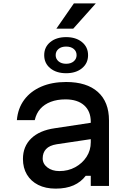

<svg xmlns="http://www.w3.org/2000/svg" viewBox="-20 -1102 790 1138"><path d="M530 -376V-279L316 -247Q273 -240 253 -218.5Q233 -197 233 -163Q233 -131 261 -109.5Q289 -88 332 -88Q384 -88 426 -111Q468 -134 493 -172.5Q518 -211 518 -259V-380Q518 -443 478.5 -478Q439 -513 368 -513Q319 -513 281 -498.5Q243 -484 219 -457Q195 -430 186 -390H80Q86 -460 123.5 -510.5Q161 -561 224.5 -588.5Q288 -616 372 -616Q494 -616 560 -557Q626 -498 626 -388V0H518V-60H488Q460 -23 416 -3.5Q372 16 310 16Q250 16 206.5 -6Q163 -28 139.5 -67.5Q116 -107 116 -160Q116 -234 165 -281.5Q214 -329 305 -342ZM372 -668Q314 -668 278 -697.5Q242 -727 242 -775Q242 -823 278 -852.5Q314 -882 372 -882Q430 -882 466 -852.5Q502 -823 502 -775Q502 -727 466 -697.5Q430 -668 372 -668ZM372 -724Q400 -724 417 -738.5Q434 -753 434 -775Q434 -798 417 -812Q400 -826 372 -826Q344 -826 327 -812Q310 -798 310 -775Q310 -753 327 -738.5Q344 -724 372 -724ZM314 -932 418 -1082H548L414 -932Z"/></svg>

Font: Martian Mono SemiExpanded
Style: Regular
Weight: 400
Width: 6
Monospace: yes
Designer: Roman Shamin
Foundry: Evil Martians
Version: Version 1.000